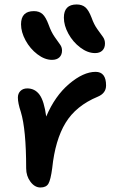

<svg xmlns="http://www.w3.org/2000/svg" viewBox="-20 -791 536 860"><path d="M405.8 -553.2Q372.6 -553.2 339.6 -578.1Q306.6 -603 286.4 -639.9Q266.1 -676.8 266.1 -711.9Q266.1 -771 323.2 -771Q347.2 -771 362.1 -758.5Q377 -746.1 390.1 -711.9Q400.9 -681.2 416.5 -659.7Q432.1 -638.2 441.2 -625.5Q450.2 -612.8 450.2 -596.2Q450.2 -576.2 438.5 -564.7Q426.8 -553.2 405.8 -553.2ZM212.9 -522.9Q180.2 -522.9 147.5 -547.9Q114.7 -572.8 94.5 -610.1Q74.2 -647.5 74.2 -682.1Q74.2 -741.2 131.8 -741.2Q155.8 -741.2 170.4 -728Q185.1 -714.8 198.2 -679.2Q209.5 -647.5 224.9 -625.5Q240.2 -603.5 249 -591.6Q257.8 -579.6 257.8 -564.9Q257.8 -545.4 246.1 -534.2Q234.4 -522.9 212.9 -522.9ZM161.1 48.8Q135.7 48.8 116.5 23.2Q97.2 -2.4 97.2 -37.1Q97.2 -211.4 73.2 -290Q60.1 -329.1 60.1 -354Q60.1 -372.1 71.5 -383.5Q83 -395 102.1 -395Q136.2 -395 157 -366.9Q177.7 -338.9 187 -269Q226.1 -361.3 289.8 -415.3Q353.5 -469.2 408.2 -469.2Q455.1 -469.2 455.1 -408.2Q455.1 -373.5 418 -357.9Q320.3 -317.4 273.7 -240.7Q227.1 -164.1 213.9 -38.1Q207 14.2 197 31.5Q187 48.8 161.1 48.8Z"/></svg>

Font: Shantell Sans Irregular Bouncy
Style: Regular
Weight: 500
Designer: Stephen Nixon, Anya Danilova, Shantell Martin
Foundry: Arrow Type
Version: Version 1.006;[9816181b4]